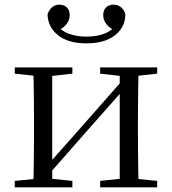

<svg xmlns="http://www.w3.org/2000/svg" viewBox="-20 -806 741 826"><path d="M351.5 -619.5Q273.4 -619.5 229.8 -654.3Q186.2 -689.1 184.4 -744.5Q191.3 -764 204.3 -775Q217.4 -786 235.3 -786Q255 -786 267.4 -774.2Q279.8 -762.3 279.8 -741.2Q279.8 -719.7 266.4 -702.6Q253 -685.5 229.7 -674.1L217.5 -705.6Q241.6 -673.6 275.9 -661Q310.1 -648.4 351.5 -648.4Q394.5 -648.4 428.4 -661Q462.4 -673.6 486.3 -705.6L474.3 -674.1Q451 -685.5 437.5 -702.6Q424 -719.7 424 -741.2Q424 -762.3 436.5 -774.2Q449 -786 467.9 -786Q487.6 -786 500.7 -775Q513.8 -764 519.4 -744.5Q518.6 -688.9 474.6 -654.2Q430.7 -619.5 351.5 -619.5ZM43.5 0V-27.8L151.7 -38.6H186.3L291.3 -27.8V0ZM410.9 0V-27.8L513.6 -38.6H548L656.2 -27.8V0ZM123.1 0Q124.3 -24.4 124.8 -65.3Q125.3 -106.3 125.8 -150.3Q126.3 -194.3 126.3 -228.5V-288.3Q126.3 -321.7 125.8 -365.7Q125.3 -409.7 124.8 -450.7Q124.3 -491.8 123.1 -516H204.7V0ZM182.1 -46.9 146.9 -65.8H158.3L335.2 -265.6L516 -470.9L549.7 -451H538.4L360.1 -249.4ZM495.1 0V-516H576.4Q575.4 -491.8 574.9 -450.7Q574.4 -409.7 573.9 -365.7Q573.4 -321.7 573.4 -288.3V-228.5Q573.4 -194.3 573.9 -150.3Q574.4 -106.3 574.9 -65.3Q575.4 -24.4 576.4 0ZM43.5 -489.1V-516H291.3V-489.1L187.1 -477.4H152.7ZM410.9 -489.1V-516H656.2V-489.1L548.8 -477.4H514.4Z"/></svg>

Font: Noto Serif SC ExtraLight
Style: Regular
Weight: 200
Designer: Ryoko NISHIZUKA 西塚涼子 (kana & ideographs); Frank Grießhammer (Latin, Greek & Cyrillic); Wenlong ZHANG 张文龙 (bopomofo); San
Foundry: Adobe
Version: Version 2.002-H1;hotconv 1.1.0;makeotfexe 2.6.0